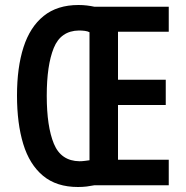

<svg xmlns="http://www.w3.org/2000/svg" viewBox="-20 -741 743 768"><path d="M294 -721Q312 -721 328 -719Q344 -717 358 -714H655V-614H452V-422H643V-321H452V-102H655V0H358Q343 3 327 5Q311 7 292 7Q206 7 152 -38Q98 -83 73 -165Q48 -247 48 -359Q48 -471 74 -552Q100 -633 154.5 -677Q209 -721 294 -721ZM296 -619Q223 -618 195 -549Q167 -480 167 -358Q167 -235 195.5 -166Q224 -97 298 -96Q308 -96 319.5 -97.5Q331 -99 338 -100V-612Q331 -616 319.5 -617.5Q308 -619 296 -619Z"/></svg>

Font: Noto Sans Sinhala ExtraCondensed SemiBold
Style: Regular
Weight: 600
Width: 2
Designer: Jelle Bosma - Monotype Design Team
Foundry: Monotype Imaging Inc.
Version: Version 2.006; ttfautohint (v1.8.4.7-5d5b)